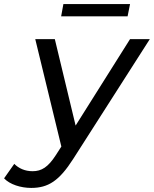

<svg xmlns="http://www.w3.org/2000/svg" viewBox="-122 -722 755 942"><path d="M516 -702H189L178 -642H504ZM516 -530 249 -106 147 -530H51L179 -3L152 39C114 98 82 118 38 118C0 118 -30 104 -52 82L-102 153C-74 183 -20 200 31 200C114 200 168 166 237 58L613 -530Z"/></svg>

Font: AWKNG-Font Medium
Style: Italic
Weight: 500
Italic angle: -11.3°
Designer: Awakening Church
Foundry: Awakening Church
Version: Version 1.700;PS 001.700;hotconv 1.0.88;makeotf.lib2.5.64775